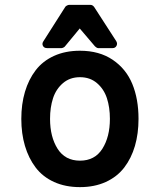

<svg xmlns="http://www.w3.org/2000/svg" viewBox="-20 -746 658 783"><path d="M306.2 -539.1Q384.8 -539.1 439.5 -502.2Q494.1 -465.3 519.5 -403.8Q544.9 -342.3 544.9 -261.2Q544.9 -201.2 530.3 -150.9Q515.6 -100.6 486.6 -62.7Q457.5 -24.9 411.4 -3.9Q365.2 17.1 306.2 17.1Q246.6 17.1 200.4 -3.9Q154.3 -24.9 125.5 -62.7Q96.7 -100.6 81.8 -150.9Q66.9 -201.2 66.9 -261.2Q66.9 -321.3 81.8 -371.6Q96.7 -421.9 125.5 -459.5Q154.3 -497.1 200.4 -518.1Q246.6 -539.1 306.2 -539.1ZM184.1 -261.2Q184.1 -188 214.8 -139.4Q245.6 -90.8 306.2 -90.8Q366.7 -90.8 397.5 -139.4Q428.2 -188 428.2 -261.2Q428.2 -308.1 416 -345.5Q403.8 -382.8 375.5 -407Q347.2 -431.2 306.2 -431.2Q265.1 -431.2 236.8 -407Q208.5 -382.8 196.3 -345.5Q184.1 -308.1 184.1 -261.2ZM171.9 -549.8Q159.7 -549.8 155 -559.1Q150.4 -568.4 157.2 -578.1L246.1 -717.8Q247.6 -720.7 252.9 -723.4Q258.3 -726.1 261.2 -726.1H349.1Q357.4 -726.1 363.8 -717.8L454.1 -578.1Q460 -568.4 455.1 -559.1Q450.2 -549.8 439 -549.8H379.9Q377.4 -549.8 373 -552.5Q368.7 -555.2 367.2 -557.1L305.2 -629.9L245.1 -557.1Q243.7 -554.7 238.8 -552.2Q233.9 -549.8 231 -549.8Z"/></svg>

Font: Fragment Mono
Style: Bold
Weight: 700
Designer: Wei Huang based on Nimbus Sans by URW Studio, based on Helvetica by Max Miedinger.
Foundry: Wei Huang
Version: Version 1.011